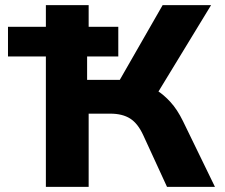

<svg xmlns="http://www.w3.org/2000/svg" viewBox="-20 -725 874 745"><path d="M158 0V-506H11V-621H158V-705H324V-621H439V-506H318V-415H457L427 -384L611 -705H799L584 -352L537 -397Q561 -391 588 -374.5Q615 -358 641.5 -329Q668 -300 690 -255L814 0H628L536 -200Q515 -246 485 -265Q455 -284 408 -284H324V0Z"/></svg>

Font: Nunito Sans 6pt ExtraBold
Style: Regular
Weight: 800
Version: Version 3.101;gftools[0.9.27]